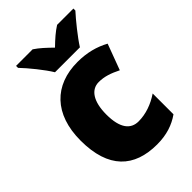

<svg xmlns="http://www.w3.org/2000/svg" viewBox="-229 -950 959 959"><g transform="rotate(-45 250.0 -471.0)"><path d="M189 -699H365C392 -742 447 -810 479 -845V-859H364C334 -840 308 -817 276 -786C244 -817 221 -839 191 -859H74V-845C108 -810 164 -741 189 -699ZM295 -83C363 -83 415 -101 459 -132V-279C413 -248 362 -230 311 -230C256 -230 221 -271 221 -368C221 -462 256 -510 309 -510C348 -510 383 -498 425 -477L476 -614C427 -641 371 -656 305 -656C141 -656 38 -553 38 -367C38 -170 134 -83 295 -83Z"/></g></svg>

Font: Noto Sans Kannada UI SemiCondensed Black
Style: Regular
Weight: 900
Width: 4
Designer: Jelle Bosma - Monotype Design Team
Foundry: Monotype Imaging Inc.
Version: Version 2.005